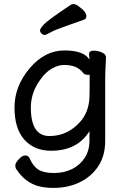

<svg xmlns="http://www.w3.org/2000/svg" viewBox="-20 -739 620 940"><path d="M242 181Q172 181 129.5 156.5Q87 132 59 88Q55 82 55 70Q55 59 72 40.5Q89 22 104 22Q119 22 125 36Q142 75 168 91.5Q194 108 244 108Q294 108 333 88.5Q372 69 395 33.5Q418 -2 418 -51V-97Q359 -1 230 -1Q148 -1 99.5 -55Q51 -109 51 -213Q51 -317 125 -404.5Q199 -492 295 -492Q391 -492 418 -447L416 -475Q416 -491 440 -491Q458 -491 478.5 -482.5Q499 -474 499 -457Q495 -381 495 -358V-50Q495 25 460 76.5Q425 128 368 154.5Q311 181 242 181ZM222 -73Q310 -73 372 -142Q415 -190 418 -263Q419 -290 419 -372Q419 -373 407 -373Q395 -373 388 -381Q359 -421 294 -421Q264 -421 233.5 -403Q203 -385 181 -354Q131 -289 131 -212Q131 -73 222 -73ZM176 -591Q176 -599 196 -620.5Q216 -642 329 -717Q333 -719 341 -719Q350 -719 364 -709Q403 -682 403 -659Q403 -648 392 -643Q343 -625 295 -608.5Q247 -592 226.5 -580Q206 -568 198 -568Q190 -568 183 -575Q176 -582 176 -591Z"/></svg>

Font: LXGW WenKai TC
Style: Bold
Weight: 700
Designer: LXGW / Fontworks Inc.
Foundry: LXGW / Fontworks Inc.
Version: Version 1.330;April 28, 2024